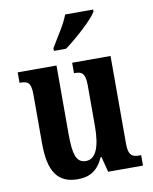

<svg xmlns="http://www.w3.org/2000/svg" viewBox="-86 -831 722 906"><g transform="rotate(-10 274.5 -378.0)"><path d="M207 -619V-606H265C320 -646 403 -721 423 -756V-766H289C273 -721 233 -664 207 -619ZM214 10C271 10 311 -14 337 -74H341L360 0H527V-50H520C489 -50 466 -55 466 -114V-536H282V-486H285C316 -486 336 -480 336 -420V-224C336 -129 316 -68 266 -68C219 -68 207 -112 207 -208V-536H21V-486H24C64 -486 76 -474 76 -417V-187C76 -51 117 10 214 10Z"/></g></svg>

Font: Noto Serif Lao ExtraCondensed
Style: Bold
Weight: 700
Width: 2
Designer: Monotype Design Team
Foundry: Monotype Imaging Inc.
Version: Version 2.003